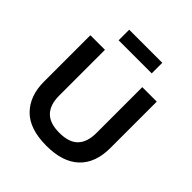

<svg xmlns="http://www.w3.org/2000/svg" viewBox="-228 -1011 1182 1182"><g transform="rotate(45 363.0 -420.0)"><path d="M364 13Q217 13 145.5 -59.5Q74 -132 74 -256V-660H201V-261Q201 -182 240.5 -141Q280 -100 363 -100Q448 -100 487 -141Q526 -182 526 -261V-660H652V-256Q652 -126 578.5 -56.5Q505 13 364 13ZM219 -761V-853H507V-761Z"/></g></svg>

Font: Bricolage Grotesque 10pt SemiBold
Style: Regular
Weight: 600
Designer: Mathieu Triay
Foundry: Atelier Triay
Version: Version 1.000; ttfautohint (v1.8.4.7-5d5b);gftools[0.9.29]